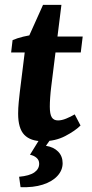

<svg xmlns="http://www.w3.org/2000/svg" viewBox="-20 -574 379 794"><path d="M157 10Q106 10 80.5 -16.5Q55 -43 55 -104Q55 -127 57.5 -152Q60 -177 62 -194L87 -396L158 -554H234L192 -217Q189 -193 187.5 -171Q186 -149 186 -133Q186 -102 194 -89Q202 -76 220 -76Q235 -76 253.5 -83.5Q272 -91 289 -101L313 -55Q291 -33 250 -11.5Q209 10 157 10ZM26 -357 32 -408Q50 -416 76.5 -422.5Q103 -429 131 -432L175 -423H322L314 -357ZM201 -15 170 29Q202 34 220.5 53Q239 72 239 101Q239 130 217.5 153.5Q196 177 157 189.5Q118 202 65 200L59 157Q102 153 122 139Q142 125 142 103Q142 88 131 78.5Q120 69 104 66L154 -15Z"/></svg>

Font: Yrsa
Style: Bold Italic
Weight: 700
Italic angle: -7.10001°
Version: Version 2.004